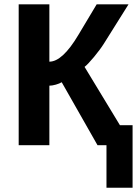

<svg xmlns="http://www.w3.org/2000/svg" viewBox="-20 -679 640 898"><path d="M67.4 -658.7H210.9V-390.6Q272 -390.6 346.2 -515.1L432.1 -658.7H581.1L466.3 -475.6Q449.2 -448.2 419.7 -412.6Q390.1 -377 375.5 -366.2L541 -93.3H600.1V199.2H478V0H436L268.6 -294.4Q258.3 -288.1 241.2 -283.2Q224.1 -278.3 210.9 -278.3V0H67.4Z"/></svg>

Font: Liberation Mono
Style: Bold
Weight: 700
Monospace: yes
Designer: Steve Matteson
Foundry: Ascender Corporation
Version: Version 2.1.5